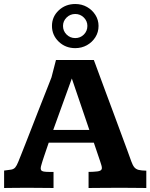

<svg xmlns="http://www.w3.org/2000/svg" viewBox="-20 -938 750 958"><path d="M0.5 0V-86.9Q23.9 -89.4 36.4 -91.8Q48.8 -94.2 56.2 -102.8Q63.5 -111.3 71.3 -130.9Q75.7 -141.6 85.7 -166.7Q95.7 -191.9 109.4 -226.6Q123 -261.2 138.4 -300.8Q153.8 -340.3 169.2 -379.9Q184.6 -419.4 198.5 -454.3Q212.4 -489.3 222.4 -514.9Q232.4 -540.5 236.8 -551.8L259.3 -638.7H448.2Q448.2 -638.7 456.5 -616.5Q464.8 -594.2 478.5 -556.9Q492.2 -519.5 509 -474.4Q525.9 -429.2 543.2 -382.6Q560.5 -335.9 575.7 -294.7Q590.8 -253.4 601.6 -224.6Q612.3 -195.8 615.7 -186.5Q627.9 -152.8 635 -133.1Q642.1 -113.3 650.1 -103.5Q658.2 -93.8 671.6 -90.3Q685.1 -86.9 710 -86.4V0Q681.2 0 654.3 -0.5Q627.4 -1 591.3 -1Q549.8 -1 509 -0.7Q468.3 -0.5 421.9 0V-80.6Q425.8 -80.6 435.1 -80.6Q444.3 -80.6 447.3 -81.1Q470.2 -82 479.2 -86.2Q488.3 -90.3 488.3 -99.6Q488.3 -105.5 485.8 -114Q483.4 -122.6 479.5 -133.8L448.2 -226.1H223.1Q221.7 -222.2 218 -211.2Q214.4 -200.2 209.5 -186.3Q204.6 -172.4 200 -158.4Q195.3 -144.5 192.1 -134.3Q189 -124 188 -120.6Q183.1 -105 183.1 -99.1Q183.1 -88.4 189.9 -84.7Q196.8 -81.1 211.9 -80.6Q214.8 -80.1 229.2 -80.1Q243.7 -80.1 247.1 -80.1V0Q217.3 0 186.8 -0.5Q156.2 -1 121.6 -1Q87.4 -1 60.5 -0.7Q33.7 -0.5 0.5 0ZM245.6 -289.6H425.8L338.4 -546.4ZM355.5 -697.8Q306.6 -697.8 272.9 -730.2Q239.3 -762.7 239.3 -808.6Q239.3 -854.5 272.9 -886.2Q306.6 -918 355.5 -918Q388.2 -918 414.3 -903.1Q440.4 -888.2 456.1 -863.3Q471.7 -838.4 471.7 -808.6Q471.7 -777.3 455.8 -752.2Q439.9 -727.1 413.6 -712.4Q387.2 -697.8 355.5 -697.8ZM355.5 -748Q380.9 -748 398.4 -765.6Q416 -783.2 416 -808.6Q416 -833 398.2 -850.6Q380.4 -868.2 355.5 -868.2Q330.1 -868.2 312.3 -850.6Q294.4 -833 294.4 -808.6Q294.4 -783.2 312.3 -765.6Q330.1 -748 355.5 -748Z"/></svg>

Font: Kameron
Style: Bold
Weight: 700
Designer: Vernon Adams
Foundry: Vernon Adams
Version: Version 1.100